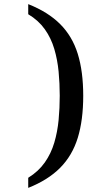

<svg xmlns="http://www.w3.org/2000/svg" viewBox="-20 -782 460 932"><path d="M117 130V81Q167 50 197.5 6.5Q228 -37 243.5 -89.5Q259 -142 264.5 -199.5Q270 -257 270 -317Q270 -377 264.5 -434.5Q259 -492 243.5 -544.5Q228 -597 197.5 -640Q167 -683 117 -713V-762Q213 -724 272 -665Q331 -606 357.5 -520.5Q384 -435 384 -317Q384 -199 357.5 -113Q331 -27 272 32.5Q213 92 117 130Z"/></svg>

Font: Noto Serif Gujarati Medium
Style: Regular
Weight: 500
Version: Version 2.102